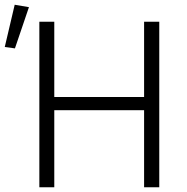

<svg xmlns="http://www.w3.org/2000/svg" viewBox="-43 -790 790 810"><path d="M20 -585.9 -22.9 -591.8 19 -770 79.1 -759.8ZM123 0V-698.2H186V-380.9H564.9V-698.2H628.9V0H564.9V-325.2H186V0Z"/></svg>

Font: Anuphan Light
Style: Regular
Weight: 300
Designer: Mike Abbink, Paul van der Laan, Pieter van Rosmalen, Mint Tantisuwanna
Foundry: Bold Monday; Cadson Demak
Version: Version 3.002;hotconv 1.0.109;makeotfexe 2.5.65596